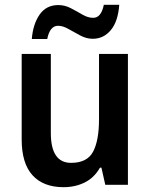

<svg xmlns="http://www.w3.org/2000/svg" viewBox="-20 -767 624 797"><path d="M511 -543V0H417L401 -71H395Q371 -29 331.5 -9.5Q292 10 244 10Q160 10 115 -39.5Q70 -89 70 -188V-543H191V-215Q191 -91 275 -91Q342 -91 366.5 -137.5Q391 -184 391 -272V-543ZM112 -605Q117 -667 144.5 -706.5Q172 -746 222 -746Q249 -746 274 -733Q299 -720 322 -706.5Q345 -693 367 -693Q400 -693 411 -747H475Q470 -678 440 -642Q410 -606 365 -606Q339 -606 313.5 -619.5Q288 -633 264.5 -646.5Q241 -660 221 -660Q187 -660 176 -605Z"/></svg>

Font: Noto Sans SemiCondensed SemiBold
Style: Regular
Weight: 600
Width: 4
Designer: Monotype Design Team
Foundry: Monotype Imaging Inc.
Version: Version 2.013; ttfautohint (v1.8.4.7-5d5b)